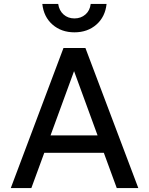

<svg xmlns="http://www.w3.org/2000/svg" viewBox="-20 -960 760 980"><path d="M686 0H576L510 -180H206L140 0H35L304 -715H416ZM238 -269H478L358 -597ZM360 -795Q293 -795 248 -834.5Q203 -874 196 -940H277Q282 -906 304.5 -886Q327 -866 360 -866Q393 -866 416 -886Q439 -906 443 -940H524Q517 -874 472 -834.5Q427 -795 360 -795Z"/></svg>

Font: Wix Madefor Text Medium
Style: Regular
Weight: 500
Designer: Dalton Maag Ltd
Foundry: Dalton Maag Ltd
Version: Version 3.100